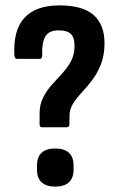

<svg xmlns="http://www.w3.org/2000/svg" viewBox="-20 -683 437 711"><path d="M135 -211.8Q126.6 -211.8 126.6 -222.3V-262.3Q126.6 -295.8 139.6 -321.6Q152.6 -347.4 171.8 -368.9Q191 -390.5 210.5 -411.4Q230 -432.3 243 -456.7Q256 -481.2 256 -513Q256 -543.8 242.4 -557.2Q228.7 -570.6 197.4 -570.6Q160.1 -570.6 147.2 -546.7Q134.3 -522.8 136.3 -477.3Q136.3 -464.9 126.4 -464.9H44Q38 -464.9 35.8 -468.9Q33.6 -472.9 33.1 -479.3Q28.6 -571.7 70.8 -617.4Q112.9 -663 200.4 -663Q286.5 -663 326.7 -627.3Q367 -591.7 367 -523.3Q367 -479.3 354 -445.8Q341 -412.2 321.8 -386.9Q302.5 -361.5 283 -340.7Q263.5 -319.8 250.5 -299Q237.5 -278.2 237.5 -254.7L237 -222.3Q237 -211.8 227 -211.8ZM184.7 8Q151.5 8 134.3 -7.9Q117 -23.8 117 -54.4V-70.2Q117 -101.8 134.3 -117.4Q151.5 -133.1 184.7 -133.1Q217.9 -133.1 235.1 -117.4Q252.4 -101.8 252.4 -70.2V-54.4Q252.4 -23.8 235.1 -7.9Q217.9 8 184.7 8Z"/></svg>

Font: Sofia Sans Condensed
Style: Regular
Weight: 400
Designer: Botio Nikoltchev, Ani Petrova
Foundry: lettersoup
Version: Version 4.100